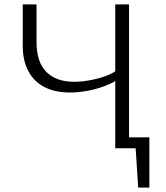

<svg xmlns="http://www.w3.org/2000/svg" viewBox="-20 -678 759 878"><path d="M546 0V-50H663L632 0ZM612 180 597 -50H663V180ZM507 0V-658H570V0ZM300 -255Q231 -255 183 -280Q135 -305 109.5 -353Q84 -401 84 -468V-658H147V-487Q147 -394 192 -349Q237 -304 319 -304Q353 -304 391 -311Q429 -318 462.5 -330Q496 -342 515 -358L545 -334Q518 -310 477 -292Q436 -274 389.5 -264.5Q343 -255 300 -255Z"/></svg>

Font: Ysabeau Office Light
Style: Regular
Weight: 300
Designer: Christian Thalmann (Catharsis Fonts)
Version: Version 2.001;gftools[0.9.30]; featfreeze: tnum,lnum,ss02